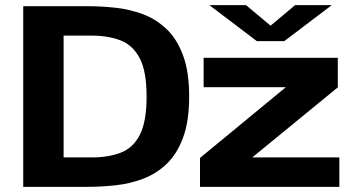

<svg xmlns="http://www.w3.org/2000/svg" viewBox="-20 -724 1340 744"><path d="M791.5 -704H933.5L1028.5 -624.5L1123.5 -704H1265.5L1081.5 -564.5H975.5ZM70 0V-700H320Q372.5 -700 427.8 -694Q483 -688 533.8 -669Q584.5 -650 625 -611.8Q665.5 -573.5 689.2 -509.8Q713 -446 713 -350Q713 -254 689.2 -190.2Q665.5 -126.5 625 -88.2Q584.5 -50 533.8 -31Q483 -12 427.8 -6Q372.5 0 320 0ZM226.5 -114H335.5Q400.5 -114 448.2 -132.5Q496 -151 522 -201.8Q548 -252.5 548 -350Q548 -447.5 521.5 -498.2Q495 -549 447 -567.5Q399 -586 335.5 -586H226.5ZM755 0V-112L1087.5 -386H769V-500H1289V-385.5L957.5 -114H1295V0Z"/></svg>

Font: Trispace Expanded SemiBold
Style: Regular
Weight: 600
Width: 7
Designer: Tyler Finck
Foundry: Etcetera Type Company
Version: Version 1.210; ttfautohint (v1.8.3)